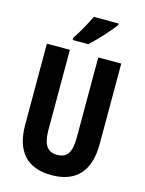

<svg xmlns="http://www.w3.org/2000/svg" viewBox="-137 -1014 836 1105"><g transform="rotate(15 281.0 -461.5)"><path d="M429 -924V-933H281C260 -889 233 -839 198 -786V-773H291C338 -816 403 -887 429 -924ZM503 -235V-714H366V-238C366 -145 339 -111 282 -111C226 -111 197 -146 197 -237V-714H60V-232C60 -69 138 10 280 10C425 10 503 -71 503 -235Z"/></g></svg>

Font: Noto Sans Myanmar UI ExtraCondensed
Style: Bold
Weight: 700
Width: 2
Designer: Monotype Design Team
Foundry: Monotype Imaging Inc.
Version: Version 2.103